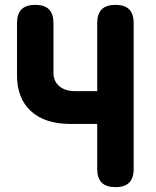

<svg xmlns="http://www.w3.org/2000/svg" viewBox="-20 -760 640 790"><path d="M380 -250H270Q165 -250 107.5 -302.5Q50 -355 50 -450V-665Q50 -703 68.5 -721.5Q87 -740 125 -740Q163 -740 181.5 -721.5Q200 -703 200 -665V-460Q200 -426 224 -405.5Q248 -385 289 -385H380V-665Q380 -703 398.5 -721.5Q417 -740 455 -740Q493 -740 511.5 -721.5Q530 -703 530 -665V-65Q530 -27 511.5 -8.5Q493 10 455 10Q417 10 398.5 -8.5Q380 -27 380 -65Z"/></svg>

Font: Maple Mono ExtraBold
Style: Regular
Weight: 800
Monospace: yes
Designer: subframe7536
Version: Version 7.000